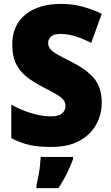

<svg xmlns="http://www.w3.org/2000/svg" viewBox="-20 -744 572 985"><path d="M502 -217Q502 -156 473 -104Q444 -52 386.5 -21Q329 10 242 10Q179 10 133 0Q87 -10 38 -35V-207Q90 -178 143.5 -162.5Q197 -147 241 -147Q280 -147 298 -162Q316 -177 316 -200Q316 -217 306 -230.5Q296 -244 271 -259Q246 -274 203 -296Q154 -321 118 -349Q82 -377 62.5 -416Q43 -455 43 -515Q43 -615 110.5 -669.5Q178 -724 293 -724Q353 -724 405 -709.5Q457 -695 502 -673L448 -524Q405 -546 365.5 -558Q326 -570 291 -570Q258 -570 242.5 -557Q227 -544 227 -524Q227 -506 237.5 -493Q248 -480 274.5 -464.5Q301 -449 350 -425Q423 -388 462.5 -342Q502 -296 502 -217ZM355 72Q340 112 322.5 147.5Q305 183 280 221H167V207Q172 187 177 160.5Q182 134 185 107Q188 80 189 61H355Z"/></svg>

Font: Noto Sans Lao Looped SemiCondensed Black
Style: Regular
Weight: 900
Width: 4
Designer: Mark Frömberg, Ben Mitchell
Foundry: The Fontpad Ltd
Version: Version 1.002; ttfautohint (v1.8.4.7-5d5b)